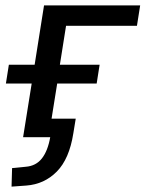

<svg xmlns="http://www.w3.org/2000/svg" viewBox="-20 -511 542 715"><path d="M23 184 25 115 76 110Q114 107 136 79Q158 51 167 0H66L98 -200H2L13 -270H109L144 -491H502L490 -415H226L203 -270H351L340 -200H193L172 -69H262L253 -14Q238 81 191.5 128Q145 175 78 180Z"/></svg>

Font: Nunito Sans 10pt Medium
Style: Italic
Weight: 500
Italic angle: -9°
Designer: Vernon Adams
Foundry: Vernon Adams
Version: Version 3.101;gftools[0.9.27]